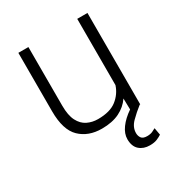

<svg xmlns="http://www.w3.org/2000/svg" viewBox="-173 -644 895 961"><g transform="rotate(-30 274.5 -163.0)"><path d="M483.9 180.7Q473.1 188 456.5 195.1Q439.9 202.1 414.1 202.1Q377.9 202.1 354.5 181.4Q331.1 160.6 331.1 119.1Q331.1 87.4 354.2 55.7Q377.4 23.9 417.5 -3.4L416 -67.4Q391.6 -31.2 350.1 -10.7Q308.6 9.8 248 9.8Q170.4 9.8 122.6 -36.4Q74.7 -82.5 74.7 -190.4V-528.3H132.8V-189.5Q132.8 -133.3 149.4 -101.1Q166 -68.8 193.8 -55.2Q221.7 -41.5 254.9 -41.5Q324.7 -41.5 362.5 -71Q400.4 -100.6 415 -145.5V-528.3H474.1V0H471.2Q438.5 25.4 411.1 53Q383.8 80.6 383.8 114.3Q383.8 130.9 392.6 143.1Q401.4 155.3 425.3 155.3Q443.4 155.3 456.1 149.7Q468.8 144 476.6 139.2Z"/></g></svg>

Font: Vazirmatn RD FD ExtraLight
Style: Regular
Weight: 200
Designer: Saber Rastikerdar
Foundry: Saber Rastikerdar
Version: Version 33.003